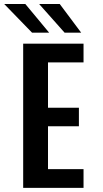

<svg xmlns="http://www.w3.org/2000/svg" viewBox="-32 -912 502 932"><path d="M80.5 0V-700H373.5V-609H201V-389H351V-299H201V-91H373.5V0ZM281.5 -753.5 158 -892.5H258L362 -753.5ZM123.5 -753.5 -11.5 -892.5H91L206.5 -753.5Z"/></svg>

Font: Trispace Condensed Medium
Style: Regular
Weight: 500
Width: 3
Designer: Tyler Finck
Foundry: Etcetera Type Company
Version: Version 1.210; ttfautohint (v1.8.3)